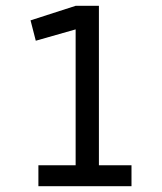

<svg xmlns="http://www.w3.org/2000/svg" viewBox="-20 -640 558 660"><path d="M112 0V-72H240V-539L103 -500L85 -570L240 -620H320V-72H432V0Z"/></svg>

Font: Imprima
Style: Regular
Weight: 400
Designer: Eduardo Tunni
Foundry: Eduardo Tunni
Version: Version 1.002; ttfautohint (v1.8.4.7-5d5b);gftools[0.9.23]